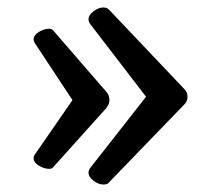

<svg xmlns="http://www.w3.org/2000/svg" viewBox="-20 -494 592 514"><path d="M222 -429Q217 -436 217 -442Q217 -454 230.5 -464Q244 -474 257 -474Q266 -474 272 -468L474 -255Q482 -247 482 -235Q482 -223 474 -215L272 -6Q268 0 257 0Q244 0 230.5 -10Q217 -20 217 -32Q217 -38 222 -45L371 -235ZM73 -379Q70 -384 70 -388Q70 -400 84 -408.5Q98 -417 112 -417Q118 -417 122 -413L264 -249Q273 -239 273 -226Q273 -215 264 -204L122 -46Q119 -42 112 -42Q98 -42 84 -50.5Q70 -59 70 -71Q70 -76 73 -80L174 -226Z"/></svg>

Font: Marmelad
Style: Regular
Weight: 400
Designer: Manvel Shmavonyan
Foundry: Cyreal
Version: Version 1.001;PS 001.001;hotconv 1.0.88;makeotf.lib2.5.64775